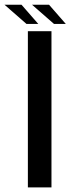

<svg xmlns="http://www.w3.org/2000/svg" viewBox="-50 -810 333 830"><path d="M70.5 0H172.5V-675H70.5ZM183.5 -706.5H234.5L162 -789.5H88.5ZM64.5 -706.5H115.5L43 -789.5H-30.5Z"/></svg>

Font: Anybody Thin
Style: Regular
Weight: 400
Version: Version 1.113;gftools[0.9.25]